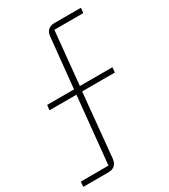

<svg xmlns="http://www.w3.org/2000/svg" viewBox="-212 -793 898 1022"><g transform="rotate(-30 237.0 -282.0)"><path d="M-10 134H145C178 134 197 116 201 84L239 -309H440L443 -340H243L275 -667H453L456 -698H293C260 -698 241 -680 238 -648L207 -340H42L38 -309H204L163 103H-7Z"/></g></svg>

Font: IBM Plex Arabic ExtraLight
Style: Regular
Weight: 200
Designer: Mike Abbink, Paul van der Laan, Pieter van Rosmalen, Wael Morcos, Khajak Apelian
Foundry: Bold Monday
Version: Version 1.0